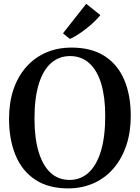

<svg xmlns="http://www.w3.org/2000/svg" viewBox="-20 -1010 758 1041"><path d="M353 11.5Q243 12 171 -35.8Q99 -83.5 64 -169Q29 -254.5 29 -365.5Q29 -454.5 53.2 -525.5Q77.5 -596.5 122.5 -647.2Q167.5 -698 229.8 -725Q292 -752 367.5 -752Q476 -752 547.2 -706Q618.5 -660 653.8 -576.8Q689 -493.5 689 -381.5Q689 -293.5 664.8 -221.5Q640.5 -149.5 596 -97.5Q551.5 -45.5 489.8 -17.5Q428 10.5 353 11.5ZM357.5 -34.5Q416.5 -34.5 459.8 -73.5Q503 -112.5 526.8 -189.8Q550.5 -267 550.5 -381.5Q550.5 -483.5 528.8 -556Q507 -628.5 464.2 -667.2Q421.5 -706 360 -706Q301 -706 257.8 -668.8Q214.5 -631.5 190.8 -556Q167 -480.5 167 -366Q167 -262.5 189 -188.2Q211 -114 253.2 -74.2Q295.5 -34.5 357.5 -34.5ZM358.5 -799 321.5 -829.5 447.5 -989.5 524 -928Q510 -910.5 490.2 -891.5Q470.5 -872.5 447.8 -854.8Q425 -837 402.2 -822.5Q379.5 -808 359.5 -799Z"/></svg>

Font: Merriweather 60pt SemiBold
Style: Regular
Weight: 600
Version: Version 2.100